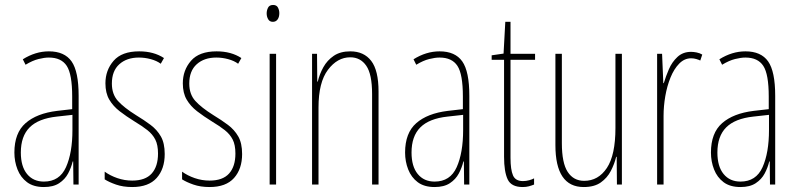

<svg xmlns="http://www.w3.org/2000/svg" viewBox="-20 -744 3214 774"><path d="M177 -537Q240 -537 268.5 -496.5Q297 -456 297 -358V0H276L275 -93H273Q267 -68 254.5 -44.5Q242 -21 218.5 -5.5Q195 10 157 10Q115 10 89 -9.5Q63 -29 50.5 -61Q38 -93 38 -129Q38 -208 83 -247.5Q128 -287 210 -297L271 -304V-355Q271 -445 249 -478.5Q227 -512 177 -512Q159 -512 135 -506Q111 -500 83 -483L72 -505Q123 -537 177 -537ZM209 -274Q135 -266 99.5 -230.5Q64 -195 64 -129Q64 -73 89 -42.5Q114 -12 157 -12Q220 -12 246 -70Q272 -128 272 -220V-281Z M644 -123Q644 -63 611.5 -26.5Q579 10 513 10Q476 10 447.5 0Q419 -10 402 -21V-52Q424 -36 453 -26Q482 -16 513 -16Q566 -16 591.5 -44.5Q617 -73 617 -125Q617 -160 606 -181.5Q595 -203 574 -219.5Q553 -236 523 -254Q489 -275 462.5 -295.5Q436 -316 420.5 -342.5Q405 -369 405 -408Q405 -461 438 -499Q471 -537 541 -537Q600 -537 641 -510L628 -487Q612 -499 588 -505.5Q564 -512 540 -512Q491 -512 461 -485Q431 -458 431 -407Q431 -364 455.5 -337Q480 -310 528 -280Q561 -260 587 -240.5Q613 -221 628.5 -194Q644 -167 644 -123Z M956 -123Q956 -63 923.5 -26.5Q891 10 825 10Q788 10 759.5 0Q731 -10 714 -21V-52Q736 -36 765 -26Q794 -16 825 -16Q878 -16 903.5 -44.5Q929 -73 929 -125Q929 -160 918 -181.5Q907 -203 886 -219.5Q865 -236 835 -254Q801 -275 774.5 -295.5Q748 -316 732.5 -342.5Q717 -369 717 -408Q717 -461 750 -499Q783 -537 853 -537Q912 -537 953 -510L940 -487Q924 -499 900 -505.5Q876 -512 852 -512Q803 -512 773 -485Q743 -458 743 -407Q743 -364 767.5 -337Q792 -310 840 -280Q873 -260 899 -240.5Q925 -221 940.5 -194Q956 -167 956 -123Z M1081 -724Q1095 -724 1100.5 -713.5Q1106 -703 1106 -691Q1106 -675 1099 -665.5Q1092 -656 1080 -656Q1067 -656 1061 -666.5Q1055 -677 1055 -690Q1055 -702 1060.5 -713Q1066 -724 1081 -724ZM1093 -527V0H1067V-527Z M1392 -537Q1447 -537 1476.5 -498.5Q1506 -460 1506 -375V0H1480V-365Q1480 -445 1456.5 -479Q1433 -513 1392 -513Q1340 -513 1302 -462.5Q1264 -412 1264 -311V0H1238V-527H1258L1259 -415H1261Q1268 -445 1283.5 -473Q1299 -501 1325.5 -519Q1352 -537 1392 -537Z M1752 -537Q1815 -537 1843.5 -496.5Q1872 -456 1872 -358V0H1851L1850 -93H1848Q1842 -68 1829.5 -44.5Q1817 -21 1793.5 -5.5Q1770 10 1732 10Q1690 10 1664 -9.5Q1638 -29 1625.5 -61Q1613 -93 1613 -129Q1613 -208 1658 -247.5Q1703 -287 1785 -297L1846 -304V-355Q1846 -445 1824 -478.5Q1802 -512 1752 -512Q1734 -512 1710 -506Q1686 -500 1658 -483L1647 -505Q1698 -537 1752 -537ZM1784 -274Q1710 -266 1674.5 -230.5Q1639 -195 1639 -129Q1639 -73 1664 -42.5Q1689 -12 1732 -12Q1795 -12 1821 -70Q1847 -128 1847 -220V-281Z M2088 -14Q2101 -14 2113.5 -17.5Q2126 -21 2133 -25V0Q2123 4 2112 7Q2101 10 2087 10Q2041 10 2026.5 -21Q2012 -52 2012 -112V-503H1962V-521L2010 -528L2017 -656H2038V-527H2137V-503H2038V-108Q2038 -60 2048 -37Q2058 -14 2088 -14Z M2487 -527V0H2467L2466 -112H2464Q2457 -83 2442.5 -55Q2428 -27 2402 -8.5Q2376 10 2333 10Q2219 10 2219 -159V-527H2245V-167Q2245 -87 2268.5 -51Q2292 -15 2335 -15Q2392 -15 2426.5 -67Q2461 -119 2461 -228V-527Z M2766 -535Q2776 -535 2788.5 -532.5Q2801 -530 2811 -524L2803 -500Q2797 -503 2787 -506Q2777 -509 2766 -509Q2739 -509 2718 -487.5Q2697 -466 2683 -431.5Q2669 -397 2662 -356.5Q2655 -316 2655 -277V0H2629V-527H2649L2654 -409H2656Q2664 -436 2676.5 -465Q2689 -494 2711 -514.5Q2733 -535 2766 -535Z M2985 -537Q3048 -537 3076.5 -496.5Q3105 -456 3105 -358V0H3084L3083 -93H3081Q3075 -68 3062.5 -44.5Q3050 -21 3026.5 -5.5Q3003 10 2965 10Q2923 10 2897 -9.5Q2871 -29 2858.5 -61Q2846 -93 2846 -129Q2846 -208 2891 -247.5Q2936 -287 3018 -297L3079 -304V-355Q3079 -445 3057 -478.5Q3035 -512 2985 -512Q2967 -512 2943 -506Q2919 -500 2891 -483L2880 -505Q2931 -537 2985 -537ZM3017 -274Q2943 -266 2907.5 -230.5Q2872 -195 2872 -129Q2872 -73 2897 -42.5Q2922 -12 2965 -12Q3028 -12 3054 -70Q3080 -128 3080 -220V-281Z"/></svg>

Font: Noto Sans Telugu ExtraCondensed Thin
Style: Regular
Weight: 100
Width: 2
Designer: Jelle Bosma - Monotype Design Team
Foundry: Monotype Imaging Inc.
Version: Version 2.005; ttfautohint (v1.8.4.7-5d5b)